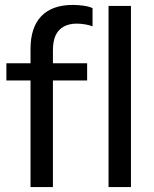

<svg xmlns="http://www.w3.org/2000/svg" viewBox="-20 -760 627 780"><path d="M104 0V-433H6V-503H129L104 -480V-561Q104 -649 148 -694.5Q192 -740 276 -740Q296 -740 318.5 -737Q341 -734 356 -727V-653Q344 -658 326 -661Q308 -664 291 -664Q261 -664 239 -652Q217 -640 206 -616.5Q195 -593 195 -555V-484L181 -503H334V-433H195V0ZM421 0V-736H512V0Z"/></svg>

Font: Mulish Medium
Style: Regular
Weight: 500
Designer: Vernon Adams
Foundry: Vernon Adams
Version: Version 3.603; ttfautohint (v1.8.3)